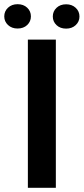

<svg xmlns="http://www.w3.org/2000/svg" viewBox="-57 -901 401 921"><path d="M210.9 -710.9V0H76.7V-710.9ZM-36.6 -822.3Q-36.6 -847.2 -18.6 -864Q-0.5 -880.9 27.3 -880.9Q55.7 -880.9 73.5 -864Q91.3 -847.2 91.3 -822.3Q91.3 -797.9 73.5 -781Q55.7 -764.2 27.3 -764.2Q-0.5 -764.2 -18.6 -781Q-36.6 -797.9 -36.6 -822.3ZM196.3 -821.8Q196.3 -846.7 214.1 -863.5Q231.9 -880.4 260.3 -880.4Q288.1 -880.4 306.2 -863.5Q324.2 -846.7 324.2 -821.8Q324.2 -797.4 306.2 -780.5Q288.1 -763.7 260.3 -763.7Q231.9 -763.7 214.1 -780.5Q196.3 -797.4 196.3 -821.8Z"/></svg>

Font: Roboto SemiBold
Style: Regular
Weight: 600
Designer: Christian Robertson
Foundry: Google
Version: Version 3.009; 2024